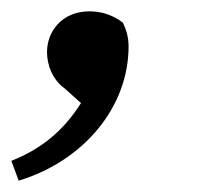

<svg xmlns="http://www.w3.org/2000/svg" viewBox="-24 -158 349 339"><path d="M9 161C124 126 203 31 203 -76C203 -93 199 -105 193 -118C176 -131 156 -138 134 -138C85 -138 59 -102 59 -66C59 -43 69 -17 90 -2L119 24C88 73 49 105 -4 126Z"/></svg>

Font: Source Serif Pro Semibold
Style: Italic
Weight: 600
Italic angle: -12°
Designer: Frank Grießhammer
Foundry: Adobe Systems Incorporated
Version: Version 3.001;hotconv 1.0.111;makeotfexe 2.5.65597